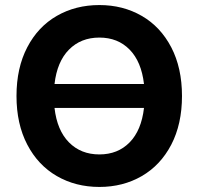

<svg xmlns="http://www.w3.org/2000/svg" viewBox="-20 -737 793 767"><path d="M377 9.8Q282.2 9.8 207 -33.7Q131.8 -77.1 88.9 -159.4Q45.9 -241.7 45.9 -353.5Q45.9 -465.8 88.9 -548.1Q131.8 -630.4 207 -673.6Q282.2 -716.8 377 -716.8Q471.2 -716.8 546.1 -673.6Q621.1 -630.4 664.1 -548.1Q707 -465.8 707 -353.5Q707 -241.2 664.1 -158.9Q621.1 -76.7 546.1 -33.4Q471.2 9.8 377 9.8ZM377 -120.1Q450.7 -120.1 497.8 -168.2Q544.9 -216.3 555.2 -305.7H197.8Q208 -216.3 255.6 -168.2Q303.2 -120.1 377 -120.1ZM555.2 -401.4Q544.9 -490.7 497.8 -538.8Q450.7 -586.9 377 -586.9Q303.2 -586.9 255.6 -538.8Q208 -490.7 197.8 -401.4Z"/></svg>

Font: Pretendard GOV
Style: Bold
Weight: 700
Designer: Base glyphs from Inter by Rasmus Andersson; Hangeul glyphs from Noto Sans CJK(Source Han Sans) by Jang Soo-young and Kan
Foundry: Kil Hyung-jin
Version: Version 1.309